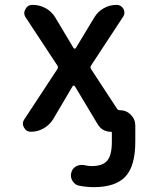

<svg xmlns="http://www.w3.org/2000/svg" viewBox="-20 -565 605 792"><path d="M283.2 -367.2Q285.2 -364.3 288.1 -364.3Q291 -364.3 293 -367.2L369.1 -493.2Q383.8 -517.6 408.2 -531.2Q432.6 -544.9 460.9 -544.9Q479.5 -544.9 489.3 -528.3Q493.2 -520.5 493.2 -512.7Q493.2 -503.9 487.3 -495.1L356.4 -295.9Q350.6 -288.1 355.5 -280.3L462.9 -116.2Q466.8 -110.4 474.6 -110.4Q501 -110.4 519.5 -91.8Q538.1 -73.2 538.1 -46.9V19.5Q538.1 120.1 497.1 163.6Q456.1 207 367.2 207Q336.9 207 307.6 201.2Q289.1 198.2 279.3 181.6Q272.5 170.9 272.5 158.2Q272.5 152.3 274.4 146.5Q278.3 129.9 293.9 121.1Q305.7 115.2 317.4 115.2Q322.3 115.2 328.1 116.2Q342.8 120.1 357.4 120.1Q403.3 120.1 422.4 97.7Q441.4 75.2 441.4 19.5V-17.6Q441.4 -21.5 437.5 -21.5Q401.4 -21.5 382.8 -52.7L289.1 -209Q287.1 -211.9 284.2 -211.9Q281.2 -211.9 279.3 -209L199.2 -73.2Q184.6 -49.8 160.2 -35.6Q135.7 -21.5 107.4 -21.5Q87.9 -21.5 79.1 -39.1Q74.2 -46.9 74.2 -54.7Q74.2 -63.5 80.1 -72.3L216.8 -280.3Q221.7 -288.1 215.8 -295.9L85.9 -493.2Q80.1 -502 80.1 -510.7Q80.1 -519.5 85 -527.3Q93.8 -544.9 114.3 -544.9Q143.6 -544.9 168.9 -530.8Q194.3 -516.6 209 -491.2Z"/></svg>

Font: Gen Jyuu GothicX Medium
Style: Regular
Weight: 500
Designer: Ryoko NISHIZUKA (kana &amp; ideographs); Paul D. Hunt (Latin, Greek &amp; Cyrillic); Wenlong ZHANG (bopomofo); Sandoll C
Version: Version 1.058.20140828